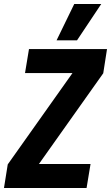

<svg xmlns="http://www.w3.org/2000/svg" viewBox="-47 -947 559 967"><path d="M-27 0 -8 -119 318 -579H79L99 -700H492L473 -578L149 -121H409L389 0ZM238 -744 327 -927H463L341 -744Z"/></svg>

Font: Georama SemiCondensed
Style: Bold Italic
Weight: 700
Width: 4
Italic angle: -9°
Designer: Jean-Baptiste Levee
Foundry: Production Type
Version: Version 1.000